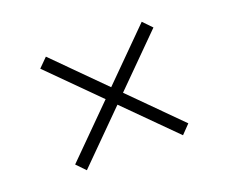

<svg xmlns="http://www.w3.org/2000/svg" viewBox="-73 -637 705 593"><g transform="rotate(-20 280.0 -340.5)"><path d="M94 -183 438 -527 466 -498 122 -154ZM94 -498 123 -527 466 -183 438 -154Z"/></g></svg>

Font: Roboto Serif 20pt Thin
Style: Regular
Weight: 250
Version: Version 1.008